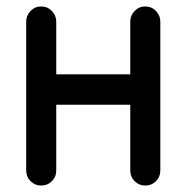

<svg xmlns="http://www.w3.org/2000/svg" viewBox="-20 -574 577 594"><path d="M61 -507Q61 -526 74.5 -540Q88 -554 107 -554Q127 -554 140.5 -540Q154 -526 154 -507V-344H383V-507Q383 -526 396.5 -540Q410 -554 429 -554Q449 -554 462.5 -540Q476 -526 476 -507V-47Q476 -27 462.5 -13.5Q449 0 429 0Q410 0 396.5 -13.5Q383 -27 383 -47V-250H154V-47Q154 -27 140.5 -13.5Q127 0 107 0Q88 0 74.5 -13.5Q61 -27 61 -47Z"/></svg>

Font: VDS
Style: Regular
Weight: 400
Designer: artmaker
Foundry: artmaker
Version: Version 1.000 2009 initial release